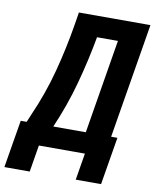

<svg xmlns="http://www.w3.org/2000/svg" viewBox="-149 -807 825 1023"><g transform="rotate(10 263.5 -295.0)"><path d="M332 145H469L512 -113H478L581 -735H194L183 -667Q162 -538 128 -409Q94 -280 39 -156L21 -113H-11L-30 0H356ZM341 -113H165Q219 -237 254 -365.5Q289 -494 312 -622H425ZM-54 145H83L107 0H-30Z"/></g></svg>

Font: Iosevka Sparkle Extrabold
Style: Italic
Weight: 800
Italic angle: -9°
Designer: Belleve Invis
Foundry: Belleve Invis
Version: Version 4.5.0; ttfautohint (v1.8.3)